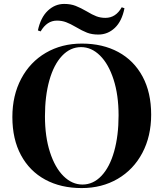

<svg xmlns="http://www.w3.org/2000/svg" viewBox="-20 -944 833 978"><path d="M750 -360Q750 -250 705 -165Q660 -80 579.5 -33Q499 14 396 14Q290 14 210.5 -29Q131 -72 87 -153.5Q43 -235 43 -348Q43 -458 88 -543Q133 -628 213.5 -675Q294 -722 397 -722Q503 -722 582.5 -679Q662 -636 706 -554.5Q750 -473 750 -360ZM209 -352Q209 -248 234.5 -169Q260 -90 303.5 -47Q347 -4 400 -4Q455 -4 497 -48.5Q539 -93 561.5 -173Q584 -253 584 -356Q584 -460 558.5 -539Q533 -618 489.5 -661Q446 -704 393 -704Q338 -704 296 -659.5Q254 -615 231.5 -535Q209 -455 209 -352ZM422 -886Q450 -869 471 -861Q492 -853 517 -853Q570 -853 600 -907L614 -902Q601 -836 565 -802Q529 -768 481 -768Q448 -768 423.5 -777.5Q399 -787 367 -806Q338 -823 316.5 -831Q295 -839 270 -839Q219 -839 187 -784L173 -789Q187 -855 223.5 -889.5Q260 -924 307 -924Q340 -924 365.5 -914Q391 -904 422 -886Z"/></svg>

Font: Playfair Display SC
Style: Bold
Weight: 700
Designer: Claus Eggers Sørensen
Foundry: Claus Eggers Sørensen
Version: Version 1.200; ttfautohint (v1.6)